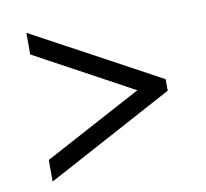

<svg xmlns="http://www.w3.org/2000/svg" viewBox="-63 -677 684 638"><g transform="rotate(-10 279.5 -358.0)"><path d="M65 -107V-180L395 -357L65 -536V-609L494 -377V-338Z"/></g></svg>

Font: Noto Serif Gujarati SemiBold
Style: Regular
Weight: 600
Version: Version 2.102